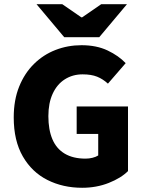

<svg xmlns="http://www.w3.org/2000/svg" viewBox="-20 -877 682 909"><path d="M369 12Q278 12 204.5 -25Q131 -62 88 -136.5Q45 -211 45 -321Q45 -403 70.5 -466.5Q96 -530 140.5 -574Q185 -618 243 -640.5Q301 -663 366 -663Q437 -663 489.5 -638Q542 -613 575 -578L491 -481Q467 -503 439.5 -514Q412 -525 371 -525Q324 -525 287 -501.5Q250 -478 229.5 -433.5Q209 -389 209 -327Q209 -263 228 -218Q247 -173 286.5 -149.5Q326 -126 385 -126Q402 -126 418 -130Q434 -134 445 -141V-243H343V-373H586V-67Q553 -34 495 -11Q437 12 369 12ZM284 -701 153 -857H275L365 -795H369L459 -857H581L450 -701Z"/></svg>

Font: Source Sans 3 ExtraBold
Style: Regular
Weight: 800
Designer: Paul D. Hunt
Foundry: Adobe
Version: Version 3.052;hotconv 1.1.0;makeotfexe 2.6.0